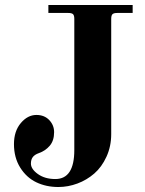

<svg xmlns="http://www.w3.org/2000/svg" viewBox="-20 -732 580 770"><path d="M36 -154Q36 -206 63.5 -238.5Q91 -271 126 -271Q158 -271 177.5 -250.5Q197 -230 197 -202Q197 -168 179.5 -147.5Q162 -127 136 -118Q119 -112 111.5 -102Q104 -92 104 -76Q104 -54 132 -34Q160 -14 202 -14Q278 -14 278 -130V-656Q278 -670 273 -675Q268 -680 254 -680H174V-712H512V-680H450Q436 -680 431 -675Q426 -670 426 -656V-194Q426 -145 407 -103.5Q388 -62 358 -36Q328 -10 290.5 4Q253 18 214 18Q165 18 125.5 -1Q86 -20 61 -60Q36 -100 36 -154Z"/></svg>

Font: Old Standard TT
Style: Bold
Weight: 700
Designer: Alexey Kryukov <alexios@thessalonica.org.ru>
Version: Version 2.2